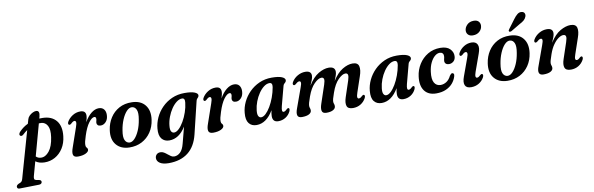

<svg xmlns="http://www.w3.org/2000/svg" viewBox="-141 -1251 6377 2060"><g transform="rotate(-10 3047.0 -220.5)"><path d="M81.5 -323.5Q60 -304.5 45 -319.5Q38 -326.5 41.8 -339Q45.5 -351.5 57.5 -363Q98 -405 150 -429.5L163.5 -476Q169 -496.5 185.8 -513Q202.5 -529.5 222.8 -539.2Q243 -549 259.5 -549Q304 -549 286 -482L280.5 -463Q299 -464 318 -463.5Q414.5 -461.5 464.2 -401.2Q514 -341 501.5 -232.5Q493 -157 458 -102.2Q423 -47.5 370.2 -18.2Q317.5 11 256 10Q196 9 158.5 -19L116 135Q111 154 113.8 165.5Q116.5 177 134 180.5L164.5 186Q187.5 191 187.5 208.5Q188 220.5 179 227.8Q170 235 156 235.5L-57 239.5Q-83.5 240 -83.5 216.5Q-83.5 208.5 -77.8 201.2Q-72 194 -58 187Q-35.5 180 -26.8 171Q-18 162 -13 144.5L131.5 -364Q106 -346.5 81.5 -323.5ZM226.5 -46.5Q275.5 -44.5 316.2 -95Q357 -145.5 371 -244.5Q383 -327 360 -368.5Q337 -410 293.5 -413Q280.5 -414 267 -413L172.5 -69.5Q193.5 -47.5 226.5 -46.5Z M586.5 -341Q579 -342.5 576.2 -351.2Q573.5 -360 580 -373.5Q601 -411.5 640.5 -436.8Q680 -462 726.5 -462Q785 -462 785 -408.5Q785 -393.5 780.8 -375.2Q776.5 -357 770 -336.5Q804 -397 845 -429.2Q886 -461.5 927 -461.5Q964 -461.5 983.2 -437.8Q1002.5 -414 1001 -375Q999.5 -329 974.8 -302Q950 -275 918.5 -275Q896 -275 885.8 -285.2Q875.5 -295.5 875.5 -309.5Q875.5 -321 879 -332Q882.5 -343 882.5 -355Q882.5 -377 864 -377Q837.5 -377 802.8 -330.8Q768 -284.5 739.5 -195Q727.5 -159 722.5 -136.8Q717.5 -114.5 717.5 -97Q717.5 -77 727.8 -67.8Q738 -58.5 738 -44.5Q738 -22.5 705 -6Q672 10.5 619 10.5Q576.5 10.5 568.8 -16.8Q561 -44 580 -95L652 -303Q665.5 -340.5 663.2 -356.5Q661 -372.5 646.5 -372.5Q639 -372.5 630 -367.2Q621 -362 607 -348.5Q595 -338.5 586.5 -341Z M1288 -463Q1384 -461 1431.8 -400.5Q1479.5 -340 1465 -240.5Q1454.5 -165.5 1415.8 -108.2Q1377 -51 1316.5 -19.5Q1256 12 1180 10.5Q1087 8.5 1038 -50.8Q989 -110 1004 -211Q1014.5 -284 1051.8 -341.8Q1089 -399.5 1149 -432.2Q1209 -465 1288 -463ZM1190 -41.5Q1219 -40 1247.2 -70Q1275.5 -100 1297.8 -151.5Q1320 -203 1330 -266.5Q1343 -339 1327.8 -373.5Q1312.5 -408 1280 -410.5Q1249.5 -412.5 1220.5 -381Q1191.5 -349.5 1169.5 -297Q1147.5 -244.5 1138 -183.5Q1125.5 -111 1141.2 -77.5Q1157 -44 1190 -41.5Z M1891 -6.5Q1860 121.5 1778 185.5Q1696 249.5 1566.5 249.5Q1505.5 249.5 1472.2 228.5Q1439 207.5 1439 174Q1439 150.5 1454.5 134.5Q1470 118.5 1497 118.5Q1517.5 118.5 1535.2 129.2Q1553 140 1569.2 153.8Q1585.5 167.5 1601.8 178.2Q1618 189 1636 189Q1672.5 189 1702.5 161Q1732.5 133 1748.5 69.5L1795 -108.5Q1721.5 10.5 1615 10.5Q1562.5 10.5 1533 -25.8Q1503.5 -62 1510.5 -136.5Q1515.5 -197 1542.2 -255Q1569 -313 1615.2 -360Q1661.5 -407 1723.8 -434.8Q1786 -462.5 1861.5 -462.5Q1935.5 -462.5 1971.8 -447.5Q2008 -432.5 2005.5 -410.5Q2004 -399 1998.2 -392.5Q1992.5 -386 1986 -378.8Q1979.5 -371.5 1976 -358ZM1642.5 -144.5Q1638 -100.5 1649.5 -82.2Q1661 -64 1679.5 -64Q1705 -64 1733 -90.8Q1761 -117.5 1786.2 -161.2Q1811.5 -205 1829.2 -256.8Q1847 -308.5 1852.5 -359Q1859 -409 1825.5 -409Q1796 -409 1765.5 -386Q1735 -363 1708.8 -324.5Q1682.5 -286 1664.8 -239Q1647 -192 1642.5 -144.5Z M2060 -341Q2052.5 -342.5 2049.8 -351.2Q2047 -360 2053.5 -373.5Q2074.5 -411.5 2114 -436.8Q2153.5 -462 2200 -462Q2258.5 -462 2258.5 -408.5Q2258.5 -393.5 2254.2 -375.2Q2250 -357 2243.5 -336.5Q2277.5 -397 2318.5 -429.2Q2359.5 -461.5 2400.5 -461.5Q2437.5 -461.5 2456.8 -437.8Q2476 -414 2474.5 -375Q2473 -329 2448.2 -302Q2423.5 -275 2392 -275Q2369.5 -275 2359.2 -285.2Q2349 -295.5 2349 -309.5Q2349 -321 2352.5 -332Q2356 -343 2356 -355Q2356 -377 2337.5 -377Q2311 -377 2276.2 -330.8Q2241.5 -284.5 2213 -195Q2201 -159 2196 -136.8Q2191 -114.5 2191 -97Q2191 -77 2201.2 -67.8Q2211.5 -58.5 2211.5 -44.5Q2211.5 -22.5 2178.5 -6Q2145.5 10.5 2092.5 10.5Q2050 10.5 2042.2 -16.8Q2034.5 -44 2053.5 -95L2125.5 -303Q2139 -340.5 2136.8 -356.5Q2134.5 -372.5 2120 -372.5Q2112.5 -372.5 2103.5 -367.2Q2094.5 -362 2080.5 -348.5Q2068.5 -338.5 2060 -341Z M2866.5 -143Q2857.5 -107.5 2860.5 -93.2Q2863.5 -79 2876 -79Q2891.5 -79 2914.5 -102.5Q2926 -112.5 2934 -109Q2949 -103.5 2936.5 -73Q2918.5 -35 2882.8 -12.2Q2847 10.5 2803 10.5Q2741 10.5 2741 -54Q2741 -67 2743 -82.2Q2745 -97.5 2749.5 -118.5Q2673.5 10.5 2565.5 10.5Q2512 10.5 2483 -26.5Q2454 -63.5 2461.5 -140Q2466.5 -199.5 2493.8 -256.8Q2521 -314 2567.2 -360.5Q2613.5 -407 2675.2 -434.8Q2737 -462.5 2810.5 -462.5Q2886 -462.5 2922.2 -446.8Q2958.5 -431 2956.5 -408Q2955 -395.5 2948.2 -388.5Q2941.5 -381.5 2933.8 -374.5Q2926 -367.5 2922.5 -354.5ZM2593 -145Q2588 -101 2598.8 -82Q2609.5 -63 2628 -63Q2652 -63 2679 -88.2Q2706 -113.5 2731.2 -156.2Q2756.5 -199 2776 -252Q2795.5 -305 2805 -360.5Q2812.5 -409 2778 -409Q2747.5 -409 2716.8 -385.8Q2686 -362.5 2659.8 -324Q2633.5 -285.5 2615.8 -238.8Q2598 -192 2593 -145Z M3287.5 -93 3354 -291Q3368 -332.5 3363.2 -350.8Q3358.5 -369 3336.5 -369Q3303 -369 3258 -324Q3213 -279 3182 -192Q3167 -150.5 3161.2 -128.8Q3155.5 -107 3155.5 -93.5Q3155.5 -80.5 3160 -69.5Q3164.5 -58.5 3164.5 -44Q3164.5 -19 3137 -4.2Q3109.5 10.5 3060 10.5Q3020 10.5 3012.2 -16.2Q3004.5 -43 3024 -93.5L3100.5 -305.5Q3114.5 -342.5 3112.2 -357.2Q3110 -372 3096 -372Q3087.5 -372 3078 -366.8Q3068.5 -361.5 3054 -348Q3040.5 -338 3031.5 -342Q3024 -345 3023.2 -355Q3022.5 -365 3030.5 -378Q3053.5 -416 3093.5 -438.8Q3133.5 -461.5 3176.5 -461.5Q3241.5 -461.5 3241.5 -409.5Q3241.5 -388.5 3231 -362.5Q3220.5 -336.5 3207 -305Q3260 -391 3320 -426.2Q3380 -461.5 3431.5 -461.5Q3501.5 -461.5 3501 -405Q3500.5 -386 3492 -362.2Q3483.5 -338.5 3472 -310Q3523 -391 3581.5 -426.2Q3640 -461.5 3692 -461.5Q3749.5 -461.5 3759.5 -419.5Q3769.5 -377.5 3746.5 -313L3690 -146Q3677.5 -109.5 3680 -94.8Q3682.5 -80 3696 -80Q3704 -80 3712.8 -84.8Q3721.5 -89.5 3734.5 -102.5Q3747.5 -112.5 3755.5 -108.5Q3762 -105.5 3763 -95.8Q3764 -86 3756 -71Q3736.5 -34.5 3700 -12Q3663.5 10.5 3616.5 10.5Q3561.5 10.5 3550 -24Q3538.5 -58.5 3558 -117L3615.5 -290.5Q3629 -332 3624.5 -350.5Q3620 -369 3597.5 -369Q3564.5 -369 3519.2 -323.8Q3474 -278.5 3442.5 -187.5Q3428 -148 3422.8 -127Q3417.5 -106 3417.5 -94Q3417.5 -80 3422.2 -69Q3427 -58 3426.5 -44Q3426.5 -19 3400 -4Q3373.5 11 3328 11Q3285 11 3278.2 -17.8Q3271.5 -46.5 3287.5 -93Z M4229.5 -143Q4220.5 -107.5 4223.5 -93.2Q4226.5 -79 4239 -79Q4254.5 -79 4277.5 -102.5Q4289 -112.5 4297 -109Q4312 -103.5 4299.5 -73Q4281.5 -35 4245.8 -12.2Q4210 10.5 4166 10.5Q4104 10.5 4104 -54Q4104 -67 4106 -82.2Q4108 -97.5 4112.5 -118.5Q4036.5 10.5 3928.5 10.5Q3875 10.5 3846 -26.5Q3817 -63.5 3824.5 -140Q3829.5 -199.5 3856.8 -256.8Q3884 -314 3930.2 -360.5Q3976.5 -407 4038.2 -434.8Q4100 -462.5 4173.5 -462.5Q4249 -462.5 4285.2 -446.8Q4321.5 -431 4319.5 -408Q4318 -395.5 4311.2 -388.5Q4304.5 -381.5 4296.8 -374.5Q4289 -367.5 4285.5 -354.5ZM3956 -145Q3951 -101 3961.8 -82Q3972.5 -63 3991 -63Q4015 -63 4042 -88.2Q4069 -113.5 4094.2 -156.2Q4119.5 -199 4139 -252Q4158.5 -305 4168 -360.5Q4175.5 -409 4141 -409Q4110.5 -409 4079.8 -385.8Q4049 -362.5 4022.8 -324Q3996.5 -285.5 3978.8 -238.8Q3961 -192 3956 -145Z M4633 -412Q4605.5 -412 4578.8 -389.2Q4552 -366.5 4531.8 -325Q4511.5 -283.5 4504.5 -227Q4494 -147 4516.8 -108.5Q4539.5 -70 4585.5 -70Q4620 -70.5 4649.8 -90.2Q4679.5 -110 4699 -150Q4707.5 -161 4713.8 -167.2Q4720 -173.5 4729 -173Q4738.5 -173 4743.8 -163.2Q4749 -153.5 4743 -134.5Q4731 -95 4702.8 -62Q4674.5 -29 4629.5 -9Q4584.5 11 4524 11Q4438 11 4396.2 -45Q4354.5 -101 4367.5 -200.5Q4376.5 -272 4414 -331.8Q4451.5 -391.5 4511.2 -427.2Q4571 -463 4647 -463Q4718.5 -463 4752.8 -428.5Q4787 -394 4785 -349.5Q4784 -313.5 4762.2 -294.2Q4740.5 -275 4712.5 -275Q4691 -275 4678.2 -286.2Q4665.5 -297.5 4666 -316Q4666.5 -330.5 4670.2 -343.2Q4674 -356 4674 -372Q4674.5 -389.5 4663.5 -400.8Q4652.5 -412 4633 -412Z M5019 -534Q4985 -534 4967 -552.2Q4949 -570.5 4950 -597Q4951 -630.5 4978.8 -658.8Q5006.5 -687 5052 -687Q5088 -687 5105 -668.2Q5122 -649.5 5121 -622.5Q5120 -587.5 5092.2 -560.8Q5064.5 -534 5019 -534ZM4978 -144.5Q4965.5 -109 4968 -94.2Q4970.5 -79.5 4984 -79.5Q4992 -79.5 5000.8 -84.5Q5009.5 -89.5 5022.5 -102Q5035 -113 5043.5 -108.5Q5050.5 -105.5 5051.2 -95.5Q5052 -85.5 5044.5 -70.5Q5024.5 -34 4987.8 -11.8Q4951 10.5 4904.5 10.5Q4851.5 10.5 4837.5 -23.5Q4823.5 -57.5 4845.5 -116L4914 -304.5Q4928 -341 4925.5 -356Q4923 -371 4909 -371Q4901 -371 4891.8 -365.8Q4882.5 -360.5 4869 -347Q4855.5 -337 4846.5 -341Q4839.5 -344 4838.5 -353.8Q4837.5 -363.5 4846 -378Q4868 -415 4905.5 -438.2Q4943 -461.5 4987 -461.5Q5036 -461.5 5052 -427.2Q5068 -393 5044.5 -330Z M5406 -463Q5502 -461 5549.8 -400.5Q5597.5 -340 5583 -240.5Q5572.5 -165.5 5533.8 -108.2Q5495 -51 5434.5 -19.5Q5374 12 5298 10.5Q5205 8.5 5156 -50.8Q5107 -110 5122 -211Q5132.5 -284 5169.8 -341.8Q5207 -399.5 5267 -432.2Q5327 -465 5406 -463ZM5308 -41.5Q5337 -40 5365.2 -70Q5393.5 -100 5415.8 -151.5Q5438 -203 5448 -266.5Q5461 -339 5445.8 -373.5Q5430.5 -408 5398 -410.5Q5367.5 -412.5 5338.5 -381Q5309.5 -349.5 5287.5 -297Q5265.5 -244.5 5256 -183.5Q5243.5 -111 5259.2 -77.5Q5275 -44 5308 -41.5ZM5483 -627Q5505.5 -658.5 5528 -676.5Q5550.5 -694.5 5576 -690.5Q5599 -687.5 5606.5 -670.2Q5614 -653 5606 -633.5Q5598 -612 5579.8 -596.5Q5561.5 -581 5532.5 -566.5L5432.5 -507Q5424.5 -503.5 5417 -503.5Q5409.5 -503.5 5406.5 -508.5Q5402.5 -514 5405.5 -520.8Q5408.5 -527.5 5414 -534.5Z M5663 -342Q5655 -345 5654.5 -355.2Q5654 -365.5 5662 -378.5Q5685.5 -416.5 5725 -439Q5764.5 -461.5 5808.5 -461.5Q5873 -461.5 5873 -409.5Q5873 -390.5 5863.5 -365.2Q5854 -340 5840.5 -308Q5894 -393 5954.5 -427.2Q6015 -461.5 6065.5 -461.5Q6124.5 -461.5 6135 -420.2Q6145.5 -379 6121.5 -312.5L6064 -144Q6051.5 -109 6054 -94.5Q6056.5 -80 6070 -80Q6078 -80 6086.5 -84.8Q6095 -89.5 6108 -102.5Q6120.5 -113 6129 -108.5Q6135.5 -105.5 6136.5 -95.8Q6137.5 -86 6130 -71Q6109.5 -33.5 6073.2 -11.5Q6037 10.5 5990.5 10.5Q5936.5 10.5 5924 -23Q5911.5 -56.5 5931.5 -115L5990 -289.5Q6004.5 -332 5999.8 -350.5Q5995 -369 5971.5 -369Q5948.5 -369 5919.2 -348.8Q5890 -328.5 5861.8 -288.8Q5833.5 -249 5813 -190Q5798.5 -148.5 5792.8 -127.5Q5787 -106.5 5787 -93.5Q5787 -80.5 5791.5 -69.2Q5796 -58 5796 -44Q5796 -19 5768.2 -4.2Q5740.5 10.5 5691.5 10.5Q5615 10.5 5654.5 -90.5L5731.5 -304Q5746 -342.5 5743.8 -357.2Q5741.5 -372 5727 -372Q5719 -372 5709.5 -366.8Q5700 -361.5 5686 -348.5Q5672 -338 5663 -342Z"/></g></svg>

Font: Fraunces 72pt Soft SemiBold
Style: Italic
Weight: 600
Italic angle: -16°
Version: Version 1.000;[b76b70a41]